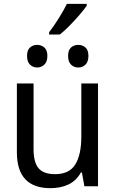

<svg xmlns="http://www.w3.org/2000/svg" viewBox="-20 -971 603 1001"><path d="M243 10Q68 10 68 -177V-536H155V-192Q155 -125 181 -94Q207 -63 267 -63Q342 -63 373 -114.5Q404 -166 404 -259V-536H491V0H420L407 -72H402Q377 -28 336.5 -9Q296 10 243 10ZM388 -619Q366 -619 350.5 -634Q335 -649 335 -679Q335 -710 350.5 -723.5Q366 -737 388 -737Q410 -737 425.5 -723.5Q441 -710 441 -679Q441 -649 425.5 -634Q410 -619 388 -619ZM174 -619Q152 -619 136.5 -634Q121 -649 121 -679Q121 -710 136.5 -723.5Q152 -737 174 -737Q195 -737 211 -723.5Q227 -710 227 -679Q227 -649 211 -634Q195 -619 174 -619ZM236 -803Q261 -835 286.5 -876Q312 -917 329 -951H432V-941Q419 -922 394.5 -893.5Q370 -865 342.5 -837Q315 -809 292 -791H236Z"/></svg>

Font: Noto Sans Mono SemiCondensed
Style: Regular
Weight: 400
Width: 4
Designer: Monotype Design Team
Foundry: Monotype Imaging Inc.
Version: Version 2.014